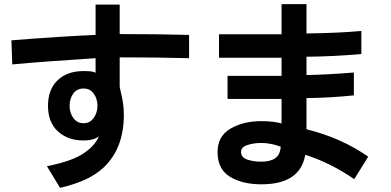

<svg xmlns="http://www.w3.org/2000/svg" viewBox="-20 -754 1880 924"><path d="M890 -474Q742 -478 556 -478V-336Q557 -331 566.5 -288Q576 -245 576 -201Q576 -42 481 50Q444 85 393 109Q342 133 269 150L206 46Q329 21 382 -16Q437 -52 456 -98Q431 -78 382 -78Q307 -78 259 -121.5Q211 -165 211 -245Q211 -323 257 -367.5Q303 -412 382 -412Q404 -412 417 -410.5Q430 -409 440 -404V-474Q202 -459 39 -444L35 -560Q291 -580 440 -586V-732H556V-590Q739 -590 890 -586ZM449 -245Q449 -278 431.5 -303Q414 -328 382 -328Q350 -328 332.5 -303.5Q315 -279 315 -245Q315 -211 333 -186Q351 -161 382 -161Q413 -161 431 -186.5Q449 -212 449 -245Z M1685 108Q1567 28 1449 -9Q1425 133 1238 133Q1146 133 1086.5 96.5Q1027 60 1027 -22Q1027 -98 1088.5 -134.5Q1150 -171 1237 -171Q1295 -171 1335 -160V-278H1075V-389H1335V-476H1034V-589H1335V-734H1455V-593Q1611 -595 1719 -605V-494Q1584 -482 1455 -481V-393Q1546 -394 1683 -405V-295Q1565 -283 1455 -282V-132Q1624 -90 1752 0ZM1237 -66Q1201 -66 1170.5 -56Q1140 -46 1140 -23Q1140 4 1170 14Q1200 24 1237 24Q1281 24 1304.5 7.5Q1328 -9 1331 -48Q1283 -66 1237 -66Z"/></svg>

Font: LINE Seed Sans KR Bold
Style: Regular
Weight: 700
Designer: LINE BX Design & Sandoll Inc & Dalton Maag Ltd
Foundry: Sandoll Inc.
Version: Version 1.000